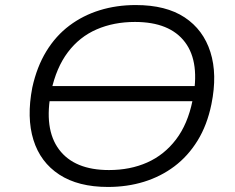

<svg xmlns="http://www.w3.org/2000/svg" viewBox="-20 -733 932 761"><path d="M155 -332 164 -392H799L790 -332ZM408 8Q290 8 215 -41Q140 -90 112.5 -178.5Q85 -267 108 -386Q126 -468 163.5 -529.5Q201 -591 255 -631.5Q309 -672 375.5 -692.5Q442 -713 518 -713Q638 -713 712 -664Q786 -615 814 -526.5Q842 -438 818 -320Q801 -237 763 -175.5Q725 -114 671 -73.5Q617 -33 550.5 -12.5Q484 8 408 8ZM412 -59Q496 -59 563.5 -89Q631 -119 677.5 -180Q724 -241 743 -334Q774 -485 713.5 -565.5Q653 -646 515 -646Q431 -646 363 -616.5Q295 -587 249 -526Q203 -465 183 -372Q153 -222 214 -140.5Q275 -59 412 -59Z"/></svg>

Font: Nunito Sans 7pt SemiExpanded Light
Style: Italic
Weight: 300
Width: 6
Italic angle: -9°
Designer: Vernon Adams
Foundry: Vernon Adams
Version: Version 3.101;gftools[0.9.27]